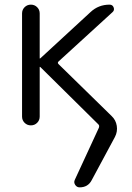

<svg xmlns="http://www.w3.org/2000/svg" viewBox="-20 -540 569 827"><path d="M75 -38V-482Q75 -498 86 -509Q97 -520 113 -520Q129 -520 140 -509Q151 -498 151 -482V-289Q151 -288 152 -288L154 -289L370 -488Q404 -520 452 -520Q465 -520 469.5 -508Q474 -496 465 -488L233 -276Q226 -270 232 -264L461 -40Q479 -23 483 2Q487 27 475 50L375 236Q359 267 323 267Q311 267 304 256.5Q297 246 302 235L406 10Q409 1 404 -4L154 -251Q153 -252 152 -252Q151 -252 151 -251V-38Q151 -22 140 -11Q129 0 113 0Q97 0 86 -11Q75 -22 75 -38Z"/></svg>

Font: Rounded Mplus 1c
Style: Regular
Weight: 400
Version: Version 1.059.20150529